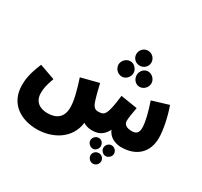

<svg xmlns="http://www.w3.org/2000/svg" viewBox="-207 -1107 1726 1637"><g transform="rotate(30 656.0 -288.0)"><path d="M810 -676C851 -676 884 -709 884 -748C884 -789 851 -823 810 -823C767 -823 736 -789 736 -748C736 -709 767 -676 810 -676ZM725 -519C763 -519 797 -555 797 -595C797 -633 763 -670 725 -670C683 -670 649 -633 649 -595C649 -555 683 -519 725 -519ZM898 -519C939 -519 973 -555 973 -595C973 -633 939 -670 898 -670C858 -670 828 -633 828 -595C828 -555 858 -519 898 -519ZM320 232C472 232 625 150 646 -19C676 2 712 5 730 5C782 5 835 -5 876 -83C901 -16 972 5 1020 5C1167 5 1261 -79 1261 -225C1261 -297 1238 -416 1202 -516L1040 -467C1073 -370 1095 -284 1095 -229C1095 -178 1073 -159 1030 -159C972 -159 950 -183 950 -214C950 -243 959 -296 969 -350L805 -376C781 -177 762 -162 704 -160C667 -159 649 -172 630 -234C623 -254 610 -303 592 -380L418 -335C451 -234 477 -139 477 -73C477 27 418 68 331 68C252 68 197 28 197 -54C197 -98 203 -131 231 -209L79 -263C31 -146 24 -89 24 -33C24 153 168 232 320 232ZM943 31C916 31 892 55 892 85C892 110 916 137 943 137C972 137 997 110 997 85C997 55 972 31 943 31ZM818 31C789 31 764 55 764 85C764 110 789 137 818 137C846 137 867 110 867 85C867 55 846 31 818 31ZM882 143C853 143 829 166 829 194C829 222 853 247 882 247C912 247 934 222 934 194C934 166 912 143 882 143Z"/></g></svg>

Font: Noto Sans Arabic UI Cn Bk
Style: Regular
Weight: 900
Width: 3
Designer: Monotype Design Team, Nadine Chahine and Nizar Qandah
Foundry: Monotype Imaging Inc.
Version: Version 2.010